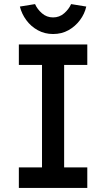

<svg xmlns="http://www.w3.org/2000/svg" viewBox="-20 -917 518 937"><path d="M72 0V-100H185V-600H72V-700H406V-600H293V-100H406V0ZM239 -751Q198 -751 164.5 -769.5Q131 -788 108.5 -818.5Q86 -849 77 -885L151 -897Q162 -872 185 -852Q208 -832 239 -832Q270 -832 293 -852Q316 -872 327 -897L401 -885Q393 -849 370 -818.5Q347 -788 314 -769.5Q281 -751 239 -751Z"/></svg>

Font: Lexend Medium
Style: Regular
Weight: 500
Designer: Bonnie Shaver-Troup, Thomas Jockin
Foundry: Lexend
Version: Version 1.005